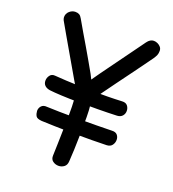

<svg xmlns="http://www.w3.org/2000/svg" viewBox="-140 -876 896 995"><g transform="rotate(20 307.5 -379.0)"><path d="M67 -700Q63 -706 61 -712.5Q59 -719 59 -724Q59 -743 73.5 -756Q88 -769 106 -769Q119 -769 127.5 -764Q136 -759 143 -746Q161 -714 180 -682Q199 -650 217.5 -618.5Q236 -587 254 -555.5Q272 -524 289 -494Q309 -457 323 -420.5Q337 -384 343 -341Q346 -318 346.5 -276Q347 -234 346 -186Q345 -138 343.5 -95.5Q342 -53 340 -30Q339 -9 325.5 1Q312 11 295 11Q278 11 264 1Q250 -9 251 -30Q252 -55 253 -94.5Q254 -134 255 -178Q256 -222 256.5 -263Q257 -304 255 -331Q254 -352 247.5 -374Q241 -396 233 -414Q233 -413 221 -433.5Q209 -454 190 -487Q171 -520 148.5 -558.5Q126 -597 104.5 -634.5Q83 -672 67 -700ZM342 -371Q336 -361 325.5 -356.5Q315 -352 305 -352Q293 -352 282.5 -357.5Q272 -363 266 -372.5Q260 -382 260 -393Q260 -403 264 -411.5Q268 -420 274.5 -428Q281 -436 286 -444Q308 -476 336 -515Q364 -554 394.5 -595.5Q425 -637 453 -676Q481 -715 503 -745Q511 -756 520 -761.5Q529 -767 539 -767Q550 -767 560.5 -762Q571 -757 578 -748.5Q585 -740 585 -728Q585 -714 581 -704.5Q577 -695 569 -683Q556 -665 534 -634.5Q512 -604 485 -567.5Q458 -531 430.5 -493.5Q403 -456 380 -424Q357 -392 342 -371ZM120 -342Q101 -345 91 -355Q81 -365 81 -381Q81 -397 91 -410.5Q101 -424 120 -422Q148 -420 182 -418Q216 -416 254 -415Q292 -414 332 -413.5Q372 -413 412.5 -413.5Q453 -414 492 -416Q512 -417 521.5 -405Q531 -393 531 -377Q531 -361 521 -349.5Q511 -338 492 -337Q442 -335 387 -334.5Q332 -334 280 -334.5Q228 -335 186 -337Q144 -339 120 -342ZM494 -255Q514 -256 523.5 -245Q533 -234 533 -218Q533 -202 523.5 -189Q514 -176 494 -175Q463 -174 413 -173.5Q363 -173 309 -173.5Q255 -174 208 -175.5Q161 -177 134 -178Q108 -180 101.5 -191.5Q95 -203 94 -219Q94 -235 104.5 -246.5Q115 -258 135 -256Q159 -255 204 -254Q249 -253 302.5 -253Q356 -253 407 -253.5Q458 -254 494 -255Z"/></g></svg>

Font: Playpen Sans Arabic
Style: Regular
Weight: 400
Designer: Azza Alameddine, Laura Meseguer, Veronika Burian, José Scaglione
Foundry: TypeTogether
Version: Version 2.000